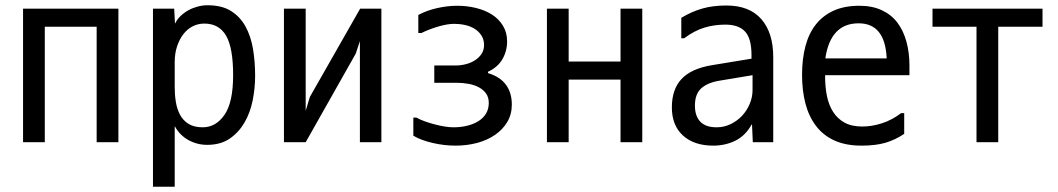

<svg xmlns="http://www.w3.org/2000/svg" viewBox="-20 -559 4040 733"><path d="M432 -526V-16H349V-457H151V-16H68V-526Z M647 -224Q647 -196 651.5 -169Q656 -142 667.5 -120.5Q679 -99 700 -86Q721 -73 754 -73Q804 -73 837 -120.5Q870 -168 870 -272Q870 -377 843 -423Q816 -469 760 -469Q736 -469 715.5 -458.5Q695 -448 680 -428.5Q665 -409 656 -382Q647 -355 647 -322ZM771 -6Q732 -6 699 -24.5Q666 -43 648 -76H647V154H564V-526H645L648 -470H649Q656 -485 669.5 -498Q683 -511 699.5 -520Q716 -529 735 -534Q754 -539 772 -539Q827 -539 862 -517Q897 -495 917.5 -457.5Q938 -420 946 -371.5Q954 -323 954 -269Q954 -222 944.5 -175Q935 -128 913 -90.5Q891 -53 856.5 -29.5Q822 -6 771 -6Z M1147 -136 1163 -189 1355 -526H1436V-16H1354V-402L1338 -354L1147 -16H1064V-526H1147Z M1934 -160Q1934 -123 1917 -94Q1900 -65 1870.5 -44.5Q1841 -24 1802 -13.5Q1763 -3 1719 -3Q1675 -3 1630.5 -13.5Q1586 -24 1558 -41V-110H1570Q1584 -102 1602.5 -95.5Q1621 -89 1640 -84Q1659 -79 1677.5 -76Q1696 -73 1711 -73Q1739 -73 1763.5 -79Q1788 -85 1806.5 -96.5Q1825 -108 1835.5 -125.5Q1846 -143 1846 -166Q1846 -187 1836 -201.5Q1826 -216 1808.5 -225.5Q1791 -235 1768.5 -239Q1746 -243 1722 -243H1638V-309H1720Q1739 -309 1758.5 -314Q1778 -319 1793.5 -329Q1809 -339 1818.5 -353.5Q1828 -368 1828 -387Q1828 -408 1818 -423.5Q1808 -439 1792 -449Q1776 -459 1755.5 -463.5Q1735 -468 1714 -468Q1688 -468 1652.5 -457.5Q1617 -447 1589 -433H1577V-502Q1609 -519 1648.5 -528Q1688 -537 1726 -537Q1763 -537 1797.5 -528.5Q1832 -520 1858 -503.5Q1884 -487 1900 -461Q1916 -435 1916 -401Q1916 -364 1898 -333Q1880 -302 1843 -285V-280Q1889 -266 1911.5 -235.5Q1934 -205 1934 -160Z M2432 -526V-16H2349V-255H2151V-16H2068V-526H2151V-324H2349V-526Z M2853 -215V-272L2733 -252Q2684 -245 2658.5 -223Q2633 -201 2633 -156Q2633 -116 2653.5 -94.5Q2674 -73 2716 -73Q2744 -73 2769 -85Q2794 -97 2812.5 -116.5Q2831 -136 2842 -162Q2853 -188 2853 -215ZM2581 -413V-491Q2621 -515 2661.5 -526.5Q2702 -538 2753 -538Q2841 -538 2886.5 -486Q2932 -434 2932 -341V-16H2854L2851 -83H2849Q2826 -41 2787.5 -22Q2749 -3 2703 -3Q2630 -3 2587.5 -41.5Q2545 -80 2545 -149Q2545 -218 2582 -257.5Q2619 -297 2697 -310L2849 -335V-349Q2849 -412 2824.5 -438.5Q2800 -465 2749 -465Q2707 -465 2669 -453.5Q2631 -442 2592 -413Z M3131 -336H3365V-339Q3358 -470 3258 -470Q3151 -470 3131 -337ZM3261 -537Q3310 -537 3346.5 -520Q3383 -503 3406 -472.5Q3429 -442 3440.5 -400Q3452 -358 3452 -309V-272H3130V-267Q3130 -227 3137 -192.5Q3144 -158 3160.5 -132Q3177 -106 3204 -91Q3231 -76 3272 -76Q3309 -76 3347.5 -88.5Q3386 -101 3420 -127H3432V-48Q3398 -25 3360.5 -14Q3323 -3 3269 -3Q3209 -3 3166 -22.5Q3123 -42 3095.5 -78Q3068 -114 3055 -163.5Q3042 -213 3042 -273Q3042 -334 3055 -383Q3068 -432 3095 -466Q3122 -500 3163 -518.5Q3204 -537 3261 -537Z M3708 -16V-457H3540V-526H3960V-457H3791V-16Z"/></svg>

Font: D2Coding ligature
Style: Regular
Weight: 400
Monospace: yes
Designer: Yong-Rak Park; Jeong-Hwan Yoon; Sang-Min Lee;
Foundry: NHN Corporation
Version: Version 1.3.2; Build 20180524